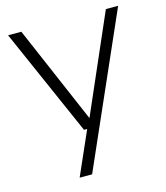

<svg xmlns="http://www.w3.org/2000/svg" viewBox="-113 -629 812 937"><g transform="rotate(-15 293.0 -161.0)"><path d="M254 0 15.5 -541.5H82.5L294.5 -48.5L509.5 -541.5H571.5L236 220H173L270 0Z"/></g></svg>

Font: Encode Sans Expanded Expanded Light
Style: Regular
Weight: 300
Width: 7
Designer: Multiple Designers
Foundry: Impallari Type
Version: Version 3.000; ttfautohint (v1.8.3) -l 8 -r 50 -G 200 -x 14 